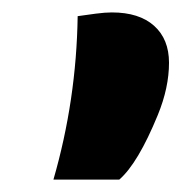

<svg xmlns="http://www.w3.org/2000/svg" viewBox="-20 -750 292 309"><path d="M66 -461Q103 -589 105 -724L134 -728Q149 -730 160 -730Q204 -730 228 -708.5Q252 -687 252 -649Q252 -609 234 -565Q202 -487 172 -461Z"/></svg>

Font: Sansita One
Style: Regular
Weight: 400
Designer: Pablo Cosgaya
Foundry: Omnibus-Type
Version: Version 1.001